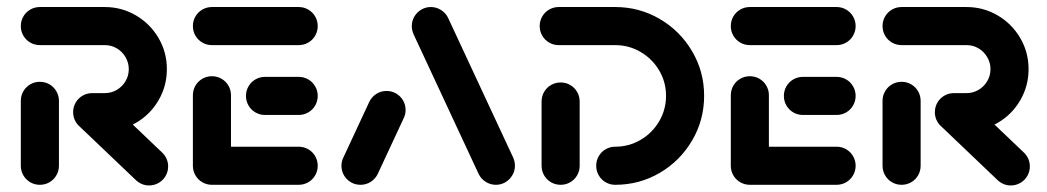

<svg xmlns="http://www.w3.org/2000/svg" viewBox="-20 -539 3055 560"><path d="M96.3 0Q81.1 0 68.3 -7.4Q55.6 -14.8 48.1 -27.6Q40.7 -40.4 40.7 -55.6V-244.8Q40.7 -260 48.1 -272.8Q55.6 -285.6 68.3 -293Q81.1 -300.4 96.3 -300.4Q111.5 -300.4 124.3 -293Q137 -285.6 144.4 -272.8Q151.9 -260 151.9 -244.8V-55.6Q151.9 -40.4 144.4 -27.6Q137 -14.8 124.3 -7.4Q111.5 0 96.3 0ZM470.4 -53.7Q470.4 -38.5 463 -25.7Q455.6 -13 442.8 -5.6Q430 1.9 414.8 1.9Q403.7 1.9 393.9 -2.2Q384.1 -6.3 376.3 -13.7L210.7 -171.5Q202.6 -179.6 198 -189.8Q193.3 -200 193.3 -211.9Q193.3 -227 200.7 -239.8Q208.1 -252.6 220.9 -260Q233.7 -267.4 248.9 -267.4Q259.6 -267.4 269.6 -263.3Q279.6 -259.3 287 -252.2L453.3 -93.7Q461.5 -85.9 465.9 -75.6Q470.4 -65.2 470.4 -53.7ZM193.3 -211.9Q193.3 -227 200.7 -239.8Q208.1 -252.6 220.9 -260Q233.7 -267.4 248.9 -267.4H285.6Q304.8 -267.4 320.7 -276.9Q336.7 -286.3 346.1 -302.2Q355.6 -318.1 355.6 -337.4Q355.6 -356.3 346.1 -372.4Q336.7 -388.5 320.7 -398Q304.8 -407.4 285.6 -407.4H96.3Q81.1 -407.4 68.3 -414.8Q55.6 -422.2 48.1 -435Q40.7 -447.8 40.7 -463Q40.7 -478.1 48.1 -490.9Q55.6 -503.7 68.3 -511.1Q81.1 -518.5 96.3 -518.5H285.6Q334.8 -518.5 376.5 -494.1Q418.1 -469.6 442.4 -428.1Q466.7 -386.7 466.7 -337.4Q466.7 -288.1 442.4 -246.5Q418.1 -204.8 376.5 -180.6Q334.8 -156.3 285.6 -156.3H248.9Q233.7 -156.3 220.9 -163.7Q208.1 -171.1 200.7 -183.9Q193.3 -196.7 193.3 -211.9Z M542.6 -51.9V-261.1Q542.6 -276.3 550 -289.1Q557.4 -301.9 570.2 -309.3Q583 -316.7 598.1 -316.7Q613.3 -316.7 626.1 -309.3Q638.9 -301.9 646.3 -289.1Q653.7 -276.3 653.7 -261.1V-51.9ZM906.7 -55.6Q906.7 -40.4 899.3 -27.6Q891.9 -14.8 879.1 -7.4Q866.3 0 851.1 0H598.1Q583 0 570.2 -7.4Q557.4 -14.8 550 -27.6Q542.6 -40.4 542.6 -55.6Q542.6 -70.7 550 -83.5Q557.4 -96.3 570.2 -103.7Q583 -111.1 598.1 -111.1H851.1Q866.3 -111.1 879.1 -103.7Q891.9 -96.3 899.3 -83.5Q906.7 -70.7 906.7 -55.6ZM697.4 -259.3Q697.4 -274.4 704.8 -287.2Q712.2 -300 725 -307.4Q737.8 -314.8 753 -314.8H851.1Q866.3 -314.8 879.1 -307.4Q891.9 -300 899.3 -287.2Q906.7 -274.4 906.7 -259.3Q906.7 -244.1 899.3 -231.3Q891.9 -218.5 879.1 -211.1Q866.3 -203.7 851.1 -203.7H753Q737.8 -203.7 725 -211.1Q712.2 -218.5 704.8 -231.3Q697.4 -244.1 697.4 -259.3ZM542.6 -463Q542.6 -478.1 550 -490.9Q557.4 -503.7 570.2 -511.1Q583 -518.5 598.1 -518.5H851.1Q866.3 -518.5 879.1 -511.1Q891.9 -503.7 899.3 -490.9Q906.7 -478.1 906.7 -463Q906.7 -447.8 899.3 -435Q891.9 -422.2 879.1 -414.8Q866.3 -407.4 851.1 -407.4H598.1Q583 -407.4 570.2 -414.8Q557.4 -422.2 550 -435Q542.6 -447.8 542.6 -463Z M1031.5 0Q1016.3 0 1003.5 -7.4Q990.7 -14.8 983.3 -27.6Q975.9 -40.4 975.9 -55.6Q975.9 -68.5 981.9 -80.4L1057.4 -242.6Q1064.4 -256.7 1077.8 -265.2Q1091.1 -273.7 1107.4 -273.7Q1122.6 -273.7 1135.4 -266.3Q1148.1 -258.9 1155.6 -246.1Q1163 -233.3 1163 -218.1Q1163 -205.2 1157 -193.3L1081.5 -31.1Q1074.4 -17 1061.1 -8.5Q1047.8 0 1031.5 0ZM1481.9 -55.6Q1481.9 -40.7 1474.4 -28Q1467 -15.2 1454.3 -7.6Q1441.5 0 1426.3 0Q1410.4 0 1396.9 -8.5Q1383.3 -17 1376.3 -31.1L1186.7 -438.1Q1181.1 -450.4 1181.1 -463Q1181.1 -477.8 1188.5 -490.6Q1195.9 -503.3 1208.7 -510.9Q1221.5 -518.5 1236.7 -518.5Q1252.6 -518.5 1266.1 -510Q1279.6 -501.5 1286.7 -487.4L1476.3 -80.4Q1481.9 -68.1 1481.9 -55.6Z M1615.2 -298.5Q1630.4 -298.5 1643.1 -291.1Q1655.9 -283.7 1663.3 -270.9Q1670.7 -258.1 1670.7 -243V-55.6Q1670.7 -40.4 1663.3 -27.6Q1655.9 -14.8 1643.1 -7.4Q1630.4 0 1615.2 0Q1600 0 1587.2 -7.4Q1574.4 -14.8 1567 -27.6Q1559.6 -40.4 1559.6 -55.6V-243Q1559.6 -258.1 1567 -270.9Q1574.4 -283.7 1587.2 -291.1Q1600 -298.5 1615.2 -298.5ZM1718.9 -55.6Q1718.9 -70.7 1726.3 -83.5Q1733.7 -96.3 1746.5 -103.7Q1759.3 -111.1 1774.4 -111.1Q1814.4 -111.1 1848.5 -131.1Q1882.6 -151.1 1902.6 -185.2Q1922.6 -219.3 1922.6 -259.6Q1922.6 -299.6 1902.6 -333.5Q1882.6 -367.4 1848.5 -387.4Q1814.4 -407.4 1774.4 -407.4H1609.6Q1594.4 -407.4 1581.7 -414.8Q1568.9 -422.2 1561.5 -435Q1554.1 -447.8 1554.1 -463Q1554.1 -478.1 1561.5 -490.9Q1568.9 -503.7 1581.7 -511.1Q1594.4 -518.5 1609.6 -518.5H1774.4Q1844.8 -518.5 1904.3 -483.7Q1963.7 -448.9 1998.7 -389.4Q2033.7 -330 2033.7 -259.6Q2033.7 -188.9 1998.7 -129.3Q1963.7 -69.6 1904.3 -34.8Q1844.8 0 1774.4 0Q1759.3 0 1746.5 -7.4Q1733.7 -14.8 1726.3 -27.6Q1718.9 -40.4 1718.9 -55.6Z M2111.5 -51.9V-261.1Q2111.5 -276.3 2118.9 -289.1Q2126.3 -301.9 2139.1 -309.3Q2151.9 -316.7 2167 -316.7Q2182.2 -316.7 2195 -309.3Q2207.8 -301.9 2215.2 -289.1Q2222.6 -276.3 2222.6 -261.1V-51.9ZM2475.6 -55.6Q2475.6 -40.4 2468.1 -27.6Q2460.7 -14.8 2448 -7.4Q2435.2 0 2420 0H2167Q2151.9 0 2139.1 -7.4Q2126.3 -14.8 2118.9 -27.6Q2111.5 -40.4 2111.5 -55.6Q2111.5 -70.7 2118.9 -83.5Q2126.3 -96.3 2139.1 -103.7Q2151.9 -111.1 2167 -111.1H2420Q2435.2 -111.1 2448 -103.7Q2460.7 -96.3 2468.1 -83.5Q2475.6 -70.7 2475.6 -55.6ZM2266.3 -259.3Q2266.3 -274.4 2273.7 -287.2Q2281.1 -300 2293.9 -307.4Q2306.7 -314.8 2321.9 -314.8H2420Q2435.2 -314.8 2448 -307.4Q2460.7 -300 2468.1 -287.2Q2475.6 -274.4 2475.6 -259.3Q2475.6 -244.1 2468.1 -231.3Q2460.7 -218.5 2448 -211.1Q2435.2 -203.7 2420 -203.7H2321.9Q2306.7 -203.7 2293.9 -211.1Q2281.1 -218.5 2273.7 -231.3Q2266.3 -244.1 2266.3 -259.3ZM2111.5 -463Q2111.5 -478.1 2118.9 -490.9Q2126.3 -503.7 2139.1 -511.1Q2151.9 -518.5 2167 -518.5H2420Q2435.2 -518.5 2448 -511.1Q2460.7 -503.7 2468.1 -490.9Q2475.6 -478.1 2475.6 -463Q2475.6 -447.8 2468.1 -435Q2460.7 -422.2 2448 -414.8Q2435.2 -407.4 2420 -407.4H2167Q2151.9 -407.4 2139.1 -414.8Q2126.3 -422.2 2118.9 -435Q2111.5 -447.8 2111.5 -463Z M2609.6 0Q2594.4 0 2581.7 -7.4Q2568.9 -14.8 2561.5 -27.6Q2554.1 -40.4 2554.1 -55.6V-244.8Q2554.1 -260 2561.5 -272.8Q2568.9 -285.6 2581.7 -293Q2594.4 -300.4 2609.6 -300.4Q2624.8 -300.4 2637.6 -293Q2650.4 -285.6 2657.8 -272.8Q2665.2 -260 2665.2 -244.8V-55.6Q2665.2 -40.4 2657.8 -27.6Q2650.4 -14.8 2637.6 -7.4Q2624.8 0 2609.6 0ZM2983.7 -53.7Q2983.7 -38.5 2976.3 -25.7Q2968.9 -13 2956.1 -5.6Q2943.3 1.9 2928.1 1.9Q2917 1.9 2907.2 -2.2Q2897.4 -6.3 2889.6 -13.7L2724.1 -171.5Q2715.9 -179.6 2711.3 -189.8Q2706.7 -200 2706.7 -211.9Q2706.7 -227 2714.1 -239.8Q2721.5 -252.6 2734.3 -260Q2747 -267.4 2762.2 -267.4Q2773 -267.4 2783 -263.3Q2793 -259.3 2800.4 -252.2L2966.7 -93.7Q2974.8 -85.9 2979.3 -75.6Q2983.7 -65.2 2983.7 -53.7ZM2706.7 -211.9Q2706.7 -227 2714.1 -239.8Q2721.5 -252.6 2734.3 -260Q2747 -267.4 2762.2 -267.4H2798.9Q2818.1 -267.4 2834.1 -276.9Q2850 -286.3 2859.4 -302.2Q2868.9 -318.1 2868.9 -337.4Q2868.9 -356.3 2859.4 -372.4Q2850 -388.5 2834.1 -398Q2818.1 -407.4 2798.9 -407.4H2609.6Q2594.4 -407.4 2581.7 -414.8Q2568.9 -422.2 2561.5 -435Q2554.1 -447.8 2554.1 -463Q2554.1 -478.1 2561.5 -490.9Q2568.9 -503.7 2581.7 -511.1Q2594.4 -518.5 2609.6 -518.5H2798.9Q2848.1 -518.5 2889.8 -494.1Q2931.5 -469.6 2955.7 -428.1Q2980 -386.7 2980 -337.4Q2980 -288.1 2955.7 -246.5Q2931.5 -204.8 2889.8 -180.6Q2848.1 -156.3 2798.9 -156.3H2762.2Q2747 -156.3 2734.3 -163.7Q2721.5 -171.1 2714.1 -183.9Q2706.7 -196.7 2706.7 -211.9Z"/></svg>

Font: 26F Galaxy Hebrew Black
Style: Regular
Weight: 900
Designer: C₂₉H₂₅N₃O₅
Version: Version 1.000